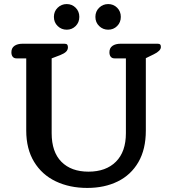

<svg xmlns="http://www.w3.org/2000/svg" viewBox="-20 -910 847 944"><path d="M245 -827Q245 -854 263.5 -872Q282 -890 308 -890Q334 -890 352 -872Q370 -854 370 -827Q370 -800 352 -782Q334 -764 308 -764Q282 -764 263.5 -782Q245 -800 245 -827ZM449 -827Q449 -854 467.5 -872Q486 -890 512 -890Q538 -890 556 -872Q574 -854 574 -827Q574 -800 556 -782Q538 -764 512 -764Q486 -764 467.5 -782Q449 -800 449 -827ZM109 -268V-623H61Q49 -623 42.5 -631Q36 -639 36 -653Q36 -674 51 -684.5Q66 -695 91 -695H297Q307 -695 310.5 -690.5Q314 -686 314 -678Q314 -665 305 -656Q296 -647 276 -639L234 -623V-255Q234 -163 282 -114.5Q330 -66 415 -66Q501 -66 550 -115Q599 -164 599 -255V-623H543Q531 -623 524.5 -631Q518 -639 518 -653Q518 -674 533 -684.5Q548 -695 573 -695H755Q764 -695 767.5 -691.5Q771 -688 771 -679Q771 -660 736 -643L697 -624V-268Q697 -176 660.5 -113Q624 -50 559 -18Q494 14 409 14Q322 14 254 -18.5Q186 -51 147.5 -114.5Q109 -178 109 -268Z"/></svg>

Font: MaitreeSemiBold
Style: Regular
Weight: 600
Designer: CadsonDemak Team
Foundry: CadsonDemak
Version: Version 1.000